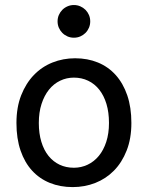

<svg xmlns="http://www.w3.org/2000/svg" viewBox="-20 -743 597 775"><path d="M136.7 -246.6Q136.7 -204.1 147 -170.4Q157.2 -136.7 176 -113.5Q194.8 -90.3 220.7 -78.1Q246.6 -65.9 278.3 -65.9Q307.6 -65.9 333.5 -78.1Q359.4 -90.3 378.7 -113.5Q397.9 -136.7 408.9 -170.4Q419.9 -204.1 419.9 -246.6Q419.9 -289.6 409.7 -323.5Q399.4 -357.4 380.6 -381.1Q361.8 -404.8 335.7 -417.2Q309.6 -429.7 278.3 -429.7Q248.5 -429.7 222.7 -417.2Q196.8 -404.8 177.7 -381.1Q158.7 -357.4 147.7 -323.5Q136.7 -289.6 136.7 -246.6ZM46.4 -246.6Q46.4 -309.6 65.4 -358.2Q84.5 -406.7 116.7 -440.2Q148.9 -473.6 191.9 -490.7Q234.9 -507.8 283.2 -507.8Q333.5 -507.8 375.2 -490.7Q417 -473.6 447 -440.2Q477.1 -406.7 493.7 -358.2Q510.3 -309.6 510.3 -246.6Q510.3 -183.6 491.2 -135.3Q472.2 -86.9 439.9 -54.2Q407.7 -21.5 364.7 -4.6Q321.8 12.2 273.4 12.2Q223.1 12.2 181.4 -4.6Q139.6 -21.5 109.6 -54.2Q79.6 -86.9 63 -135.3Q46.4 -183.6 46.4 -246.6ZM212.4 -656.7Q212.4 -670.4 217.5 -682.4Q222.7 -694.3 231.7 -703.4Q240.7 -712.4 252.7 -717.5Q264.6 -722.7 278.3 -722.7Q292 -722.7 304 -717.5Q315.9 -712.4 325 -703.4Q334 -694.3 339.1 -682.4Q344.2 -670.4 344.2 -656.7Q344.2 -643.1 339.1 -631.1Q334 -619.1 325 -610.1Q315.9 -601.1 304 -595.9Q292 -590.8 278.3 -590.8Q264.6 -590.8 252.7 -595.9Q240.7 -601.1 231.7 -610.1Q222.7 -619.1 217.5 -631.1Q212.4 -643.1 212.4 -656.7Z"/></svg>

Font: Andika Basic
Style: Regular
Weight: 400
Designer: Annie Olsen & Victor Gaultney
Foundry: SIL International
Version: Version 1.000